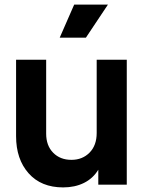

<svg xmlns="http://www.w3.org/2000/svg" viewBox="-20 -804 633 836"><path d="M255 12Q306 12 345.5 -7.5Q385 -27 408 -65V0H532V-544H401V-225Q401 -171 370 -139.5Q339 -108 291 -108Q242 -108 211.5 -139Q181 -170 181 -222V-544H50V-211Q50 -111 104.5 -49.5Q159 12 255 12ZM240 -640H354L450 -784H303Z"/></svg>

Font: Plus Jakarta Sans
Style: Bold
Weight: 700
Designer: Gumpita Rahayu
Foundry: Tokotype
Version: Version 2.004; ttfautohint (v1.8.3)